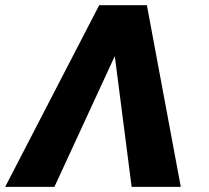

<svg xmlns="http://www.w3.org/2000/svg" viewBox="-22 -732 818 752"><path d="M493.6 0 427.6 -512.4 191.1 0H-1.8L366.5 -711.6H553.3L686.1 0Z"/></svg>

Font: Inter UI Extra Bold
Style: Italic
Weight: 800
Italic angle: 9.39999°
Designer: Rasmus Andersson
Foundry: rsms
Version: 3.2;8d6f07862